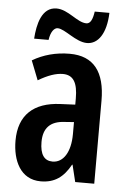

<svg xmlns="http://www.w3.org/2000/svg" viewBox="-54 -785 553 834"><g transform="rotate(5 223.0 -367.5)"><path d="M73 -605H136C141 -641 156 -659 171 -659C203 -659 254 -606 303 -606C351 -606 386 -654 389 -745H325C320 -711 311 -691 293 -691C253 -691 210 -744 159 -744C94 -744 77 -667 73 -605ZM233 -553C173 -553 118 -538 71 -510L104 -426C146 -451 181 -463 211 -463C257 -463 276 -430 276 -362V-335L211 -332C95 -327 31 -268 31 -157C31 -70 67 10 155 10C216 10 254 -18 285 -74H287L305 0H388V-362C388 -487 338 -553 233 -553ZM236 -256 277 -259V-207C277 -128 246 -80 199 -80C163 -80 144 -106 144 -161C144 -221 174 -253 236 -256Z"/></g></svg>

Font: Noto Sans Lao Looped ExtraCondensed SemiBold
Style: Regular
Weight: 600
Width: 2
Designer: Mark Frömberg, Ben Mitchell
Foundry: The Fontpad Ltd
Version: Version 1.002